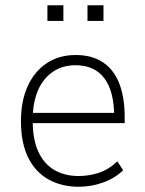

<svg xmlns="http://www.w3.org/2000/svg" viewBox="-20 -705 553 733"><path d="M281 8Q215 8 165 -20Q115 -48 87.5 -103.5Q60 -159 60 -243Q60 -319 85.5 -375.5Q111 -432 158 -463.5Q205 -495 269 -495Q331 -495 373 -467Q415 -439 435.5 -386Q456 -333 456 -258V-235H89V-274H434L416 -258Q416 -356 378.5 -406Q341 -456 268 -456Q219 -456 182 -431Q145 -406 125 -360Q105 -314 105 -248V-242Q105 -172 126.5 -125.5Q148 -79 187.5 -56Q227 -33 280 -33Q319 -33 356.5 -45Q394 -57 428 -89L450 -55Q418 -24 373 -8Q328 8 281 8ZM314 -625V-685H375V-625ZM161 -625V-685H222V-625Z"/></svg>

Font: Nunito Sans 10pt SemiCondensed ExtraLight
Style: Regular
Weight: 250
Width: 4
Designer: Vernon Adams
Foundry: Vernon Adams
Version: Version 3.101;gftools[0.9.27]